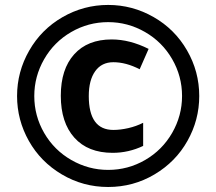

<svg xmlns="http://www.w3.org/2000/svg" viewBox="-20 -744 872 774"><path d="M437 -493.2Q389.6 -493.2 363.8 -457Q337.9 -420.9 337.9 -356.9Q337.9 -220.2 437 -220.2Q464.8 -220.2 497.1 -227.5Q529.3 -234.9 557.1 -249V-155.8Q498.5 -127.9 434.1 -127.9Q334.5 -127.9 279.8 -189Q225.1 -250 225.1 -357.9Q225.1 -465.3 279.1 -525.1Q333 -585 430.2 -585Q502.9 -585 579.1 -546.9L543 -464.8Q487.8 -493.2 437 -493.2ZM48.8 -356.9Q48.8 -454.6 97.7 -540Q146.5 -625.5 231.9 -674.8Q317.4 -724.1 416 -724.1Q513.7 -724.1 599.1 -675.3Q684.6 -626.5 733.9 -541Q783.2 -455.6 783.2 -356.9Q783.2 -260.7 735.8 -176.3Q688.5 -91.8 603 -41Q517.6 9.8 416 9.8Q314.9 9.8 229.5 -40.8Q144 -91.3 96.4 -175.8Q48.8 -260.3 48.8 -356.9ZM118.2 -356.9Q118.2 -276.9 158.2 -207.8Q198.2 -138.7 267.6 -98.9Q336.9 -59.1 416 -59.1Q496.1 -59.1 565.2 -99.1Q634.3 -139.2 674.1 -208.5Q713.9 -277.8 713.9 -356.9Q713.9 -437 673.8 -506.1Q633.8 -575.2 564.5 -615Q495.1 -654.8 416 -654.8Q335.9 -654.8 266.8 -614.7Q197.8 -574.7 158 -505.4Q118.2 -436 118.2 -356.9Z"/></svg>

Font: Zoram GWebM
Style: Bold
Weight: 700
Foundry: Ascender Corporation
Version: Version 1.000